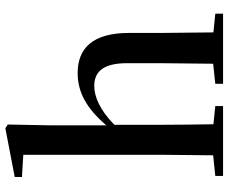

<svg xmlns="http://www.w3.org/2000/svg" viewBox="-88 -765 853 717"><g transform="rotate(-90 338.5 -406.5)"><path d="M458 0H646V-29L576 -36L574 -232V-351C574 -488 516 -543 424 -543C354 -543 293 -511 229 -436V-647L232 -804L218 -813L36 -778V-751L119 -746V-232L117 -37L40 -29V0H301V-29L233 -36C232 -93 231 -177 231 -232V-406C287 -461 337 -481 376 -481C428 -481 461 -449 461 -359V-232L459 -37L384 -29V0Z"/></g></svg>

Font: Noto Serif CJK HK SemiBold
Style: Regular
Weight: 600
Designer: Ryoko NISHIZUKA 西塚涼子 (kana & ideographs); Frank Grießhammer (Latin, Greek & Cyrillic); Wenlong ZHANG 张文龙 (bopomofo); San
Foundry: Adobe
Version: Version 2.001;hotconv 1.1.0;makeotfexe 2.6.0